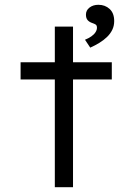

<svg xmlns="http://www.w3.org/2000/svg" viewBox="-20 -782 557 802"><path d="M209 0V-671H285V0ZM66 -450V-522H447V-450ZM357 -583 335 -616Q350 -622 361.5 -630Q373 -638 379 -647.5Q385 -657 385 -666Q385 -676 379.5 -679.5Q374 -683 365 -686Q353 -690 346 -698Q339 -706 339 -721Q339 -739 354 -750.5Q369 -762 391 -762Q419 -762 438 -744.5Q457 -727 457 -694Q457 -674 449 -657.5Q441 -641 427 -627.5Q413 -614 395 -603Q377 -592 357 -583Z"/></svg>

Font: Lexend Exa Light
Style: Regular
Weight: 300
Designer: Bonnie Shaver-Troup, Thomas Jockin
Foundry: Lexend
Version: Version 1.007